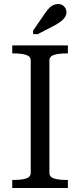

<svg xmlns="http://www.w3.org/2000/svg" viewBox="-20 -936 399 956"><path d="M133 -76V-634Q133 -656 109 -663Q85 -670 50 -670H41V-710H318V-670H309Q274 -670 250 -663Q226 -656 226 -634V-76Q226 -54 250 -47Q274 -40 309 -40H318V0H41V-40H50Q85 -40 109 -47Q133 -54 133 -76ZM207 -874 145 -784V-766H168L253 -810Q271 -820 284 -830Q297 -840 304 -851.5Q311 -863 311 -876Q311 -891 299.5 -903.5Q288 -916 269 -916Q257 -916 246 -911Q235 -906 226 -897Q217 -888 207 -874Z"/></svg>

Font: Roboto Serif 72pt
Style: Regular
Weight: 400
Designer: Greg Gazdowicz
Foundry: Commercial Type
Version: Version 1.008